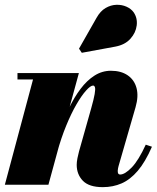

<svg xmlns="http://www.w3.org/2000/svg" viewBox="-20 -761 646 791"><path d="M403.5 10Q347 10 321.5 -16.2Q296 -42.5 296 -82Q296 -93.5 299 -109Q302 -124.5 305.5 -137L355.5 -314Q366.5 -353 370 -373.5Q373.5 -394 371.2 -401.2Q369 -408.5 363.5 -408.5Q353 -408.5 334.8 -388.2Q316.5 -368 295 -331Q273.5 -294 252.8 -243.5Q232 -193 215.5 -133H199Q211 -178.5 227.5 -226Q244 -273.5 265 -317Q286 -360.5 312 -395Q338 -429.5 369.2 -449.5Q400.5 -469.5 437 -469.5Q478.5 -469.5 506 -450.8Q533.5 -432 542.5 -398.2Q551.5 -364.5 538.5 -319.5L468.5 -77Q467.5 -73.5 466.2 -67.2Q465 -61 465 -57Q465 -48.5 467.5 -45.2Q470 -42 475 -42Q494.5 -42 522.8 -71.2Q551 -100.5 580.5 -165L606 -156.5Q578.5 -93.5 547.5 -57.2Q516.5 -21 481 -5.5Q445.5 10 403.5 10ZM0 0 116 -433.5H52V-460H305L179.5 0ZM317 -543.5 305.5 -560.5 378 -688Q393.5 -715.5 415 -728Q436.5 -740.5 459.2 -741.2Q482 -742 501 -733.5Q520 -725 530.5 -710.5Q547 -686.5 543.2 -656.2Q539.5 -626 517.2 -601.2Q495 -576.5 455.5 -569Z"/></svg>

Font: Bodoni Moda 9pt Black
Style: Italic
Weight: 900
Italic angle: -13°
Designer: Owen Earl
Foundry: indestructible type
Version: Version 2.004